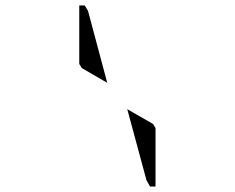

<svg xmlns="http://www.w3.org/2000/svg" viewBox="-20 -850 856 700"><path d="M547 -383V-170H527L514 -193L444 -452L538 -398ZM371 -548 278 -602 269 -617V-830H289L301 -810Z"/></svg>

Font: DSEG14 Modern Mini
Style: Bold
Weight: 700
Designer: Keshikan(Twitter:@keshinomi_88pro)
Version: Version 0.46